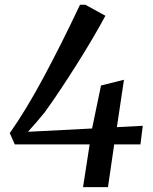

<svg xmlns="http://www.w3.org/2000/svg" viewBox="-20 -766 626 786"><path d="M320 0 347 -175H40.5L20 -221Q86.5 -315.5 159 -450.5Q231.5 -585.5 307.5 -746.5H329.5L411.5 -701.5Q388.5 -658.5 358 -606.8Q327.5 -555 293.5 -501.2Q259.5 -447.5 225.8 -396.8Q192 -346 162.5 -305.5Q146.5 -285.5 129.2 -265.8Q112 -246 94.5 -226.5L357 -240L393.5 -416L487.5 -439.5L458.5 -245.5L564.5 -251L555 -175H447.5L422 0Z"/></svg>

Font: Merriweather Text Regular
Style: Italic
Weight: 400
Italic angle: -7.8°
Designer: Eben Sorkin
Foundry: Eben Sorkin
Version: Version 2.100; ttfautohint (v1.7.19-72a1) -l 8 -r 50 -G 200 